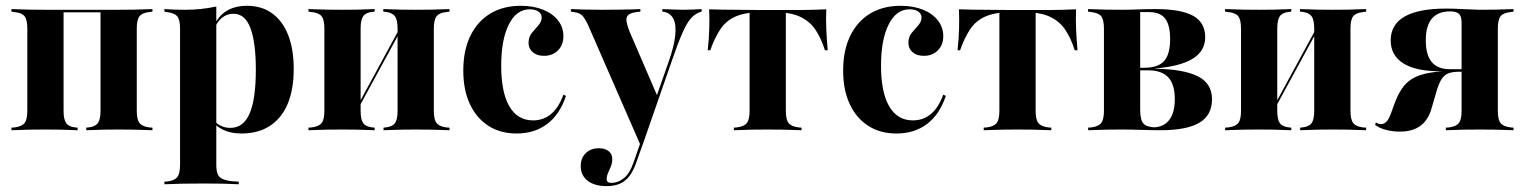

<svg xmlns="http://www.w3.org/2000/svg" viewBox="-20 -449 5259 662"><path d="M388.7 -2.4Q364.5 -2.4 339.1 -2Q313.7 -1.6 277.4 0V-8.9L285.5 -9.7Q308.1 -12.1 317.3 -24.6Q326.6 -37.1 326.6 -66.9V-415.3H388.7Q415.3 -415.3 441.5 -415.7Q467.7 -416.1 505.6 -417.7V-408.9L494.4 -407.3Q470.2 -404.8 460.9 -392.7Q451.6 -380.6 451.6 -350.8V-66.9Q451.6 -37.1 460.9 -25Q470.2 -12.9 494.4 -9.7L505.6 -8.9V0Q467.7 -1.6 441.5 -2Q415.3 -2.4 388.7 -2.4ZM136.3 -2.4Q110.5 -2.4 83.9 -2Q57.3 -1.6 19.4 0V-8.9L30.6 -9.7Q55.6 -12.9 64.9 -25Q74.2 -37.1 74.2 -66.9V-350.8Q74.2 -380.6 64.9 -392.7Q55.6 -404.8 30.6 -407.3L19.4 -408.9V-417.7Q57.3 -416.1 83.9 -415.7Q110.5 -415.3 136.3 -415.3H199.2V-66.9Q199.2 -37.1 208.1 -24.6Q216.9 -12.1 239.5 -9.7L247.6 -8.9V0Q211.3 -1.6 186.3 -2Q161.3 -2.4 136.3 -2.4ZM168.5 -406.5V-415.3H357.3V-406.5Z M662.9 183.9Q637.1 183.9 610.5 184.3Q583.9 184.7 546.8 186.3V177.4L557.3 176.6Q582.3 173.4 591.5 161.3Q600.8 149.2 600.8 119.4V-208.9H725.8V119.4Q725.8 138.7 730.2 150.4Q734.7 162.1 746.8 167.7Q758.9 173.4 779 175.8L803.2 177.4V186.3Q773.4 184.7 749.6 184.3Q725.8 183.9 705.2 183.9Q684.7 183.9 662.9 183.9ZM831.5 -429Q882.3 -429 918.1 -403.2Q954 -377.4 973.4 -328.6Q992.7 -279.8 992.7 -211.3Q992.7 -140.3 971.8 -90.7Q950.8 -41.1 910.5 -14.9Q870.2 11.3 812.9 11.3Q775.8 11.3 750 -1.2Q724.2 -13.7 712.9 -30.6L714.5 -37.9Q722.6 -25.8 738.3 -16.9Q754 -8.1 774.2 -8.1Q819.4 -8.1 840.7 -57.7Q862.1 -107.3 862.1 -208.9Q862.1 -302.4 843.5 -352Q825 -401.6 784.7 -401.6Q762.9 -401.6 745.6 -387.9Q728.2 -374.2 716.1 -343.5L714.5 -350Q727.4 -388.7 757.3 -408.9Q787.1 -429 831.5 -429ZM600.8 -208.9V-350Q600.8 -380.6 591.5 -392.3Q582.3 -404 555.6 -407.3L546.8 -408.9V-417.7Q568.5 -416.1 585.1 -415.7Q601.6 -415.3 617.7 -415.3Q646.8 -415.3 673.4 -418.1Q700 -421 725.8 -426.6V-417.7V-208.9Z M1412.9 -2.4Q1388.7 -2.4 1363.7 -2Q1338.7 -1.6 1302.4 0V-8.9L1309.7 -9.7Q1333.1 -12.1 1341.9 -24.6Q1350.8 -37.1 1350.8 -66.9V-208.9H1475.8V-66.9Q1475.8 -37.1 1485.1 -25Q1494.4 -12.9 1518.5 -9.7L1529.8 -8.9V0Q1491.9 -1.6 1465.7 -2Q1439.5 -2.4 1412.9 -2.4ZM1160.5 -2.4Q1134.7 -2.4 1108.1 -2Q1081.5 -1.6 1043.5 0V-8.9L1054.8 -9.7Q1079.8 -12.9 1089.1 -25Q1098.4 -37.1 1098.4 -66.9V-350.8Q1098.4 -380.6 1089.1 -392.7Q1079.8 -404.8 1054.8 -407.3L1043.5 -408.9V-417.7Q1081.5 -416.1 1108.1 -415.7Q1134.7 -415.3 1160.5 -415.3Q1185.5 -415.3 1210.5 -415.7Q1235.5 -416.1 1271.8 -417.7V-408.9L1263.7 -408.1Q1241.1 -405.6 1232.3 -393.1Q1223.4 -380.6 1223.4 -350.8V-66.9Q1223.4 -37.1 1232.3 -24.6Q1241.1 -12.1 1263.7 -9.7L1271.8 -8.9V0Q1235.5 -1.6 1210.5 -2Q1185.5 -2.4 1160.5 -2.4ZM1350.8 -208.9V-350.8Q1350.8 -380.6 1341.5 -393.1Q1332.3 -405.6 1309.7 -408.1L1301.6 -408.9V-417.7Q1337.9 -416.1 1363.3 -415.7Q1388.7 -415.3 1412.9 -415.3Q1439.5 -415.3 1465.7 -415.7Q1491.9 -416.1 1529.8 -417.7V-408.9L1518.5 -407.3Q1494.4 -404.8 1485.1 -392.7Q1475.8 -380.6 1475.8 -350.8V-208.9ZM1190.3 -29 1188.7 -39.5 1378.2 -388.7 1379.8 -377.4Z M1761.3 11.3Q1704.8 11.3 1663.7 -15.3Q1622.6 -41.9 1600 -90.3Q1577.4 -138.7 1577.4 -205.6Q1577.4 -275 1601.6 -325Q1625.8 -375 1670.2 -402Q1714.5 -429 1775.8 -429Q1819.4 -429 1852.4 -415.7Q1885.5 -402.4 1904 -378.6Q1922.6 -354.8 1922.6 -324.2Q1922.6 -294.4 1904 -275.4Q1885.5 -256.5 1855.6 -256.5Q1831.5 -256.5 1816.9 -269Q1802.4 -281.5 1802.4 -300.8Q1802.4 -321.8 1813.7 -335.5Q1825 -349.2 1836.3 -361.7Q1847.6 -374.2 1847.6 -388.7Q1847.6 -401.6 1836.3 -409.3Q1825 -416.9 1806.5 -416.9Q1760.5 -416.9 1734.3 -364.5Q1708.1 -312.1 1708.1 -222.6Q1708.1 -130.6 1736.3 -82.3Q1764.5 -33.9 1817.7 -33.9Q1854 -33.9 1880.2 -56Q1906.5 -78.2 1922.6 -122.6L1931.5 -118.5Q1910.5 -54.8 1866.9 -21.8Q1823.4 11.3 1761.3 11.3Z M2189.5 54 2006.5 -365.3Q1999.2 -379.8 1993.1 -388.7Q1987.1 -397.6 1979 -401.6Q1971 -405.6 1959.7 -407.3L1948.4 -408.9V-417.7Q1966.9 -416.9 1994 -416.1Q2021 -415.3 2051.6 -415.3H2049.2H2058.1Q2087.1 -415.3 2111.7 -415.7Q2136.3 -416.1 2156 -416.5Q2175.8 -416.9 2187.9 -417.7V-408.9L2174.2 -407.3Q2147.6 -404 2141.5 -390.7Q2135.5 -377.4 2151.6 -337.9L2247.6 -115.3L2240.3 -107.3L2285.5 -236.3Q2304 -288.7 2308.1 -325.8Q2312.1 -362.9 2302 -383.5Q2291.9 -404 2269.4 -408.1L2263.7 -408.9V-417.7Q2286.3 -416.9 2303.2 -416.1Q2320.2 -415.3 2337.1 -415.3Q2354.8 -415.3 2369 -416.1Q2383.1 -416.9 2399.2 -417.7V-408.9L2391.1 -406.5Q2375 -400 2361.7 -385.1Q2348.4 -370.2 2333.5 -336.7Q2318.5 -303.2 2297.6 -242.7L2194.4 54ZM2071.8 192.7Q2029.8 192.7 2006 174.2Q1982.3 155.6 1982.3 123.4Q1982.3 96 1999.6 79Q2016.9 62.1 2045.2 62.1Q2066.1 62.1 2078.6 72.2Q2091.1 82.3 2091.1 99.2Q2091.1 112.9 2086.3 124.6Q2081.5 136.3 2076.6 147.2Q2071.8 158.1 2071.8 168.5Q2071.8 181.5 2087.1 181.5Q2111.3 181.5 2131.5 164.9Q2151.6 148.4 2163.7 112.9L2191.9 32.3L2200.8 35.5L2172.6 114.5Q2162.9 141.9 2149.2 159.3Q2135.5 176.6 2116.5 184.7Q2097.6 192.7 2071.8 192.7Z M2626.6 -2.4Q2600.8 -2.4 2574.6 -2Q2548.4 -1.6 2510.5 0V-8.9L2521 -9.7Q2546 -12.9 2555.2 -25Q2564.5 -37.1 2564.5 -66.9V-208.9H2689.5V-66.9Q2689.5 -37.1 2698.8 -25Q2708.1 -12.9 2733.1 -9.7L2743.5 -8.9V0Q2705.6 -1.6 2679.4 -2Q2653.2 -2.4 2626.6 -2.4ZM2600 -406.5Q2546.8 -406.5 2514.1 -391.1Q2481.5 -375.8 2462.5 -346.4Q2443.5 -316.9 2429 -275.8H2420.2Q2424.2 -312.1 2425.4 -347.6Q2426.6 -383.1 2425 -416.9Q2446.8 -416.1 2469.4 -415.7Q2491.9 -415.3 2513.7 -415.3L2600 -414.5H2654H2740.3Q2762.1 -414.5 2784.7 -415.3Q2807.3 -416.1 2829 -416.9Q2827.4 -383.1 2829 -347.6Q2830.6 -312.1 2833.9 -275.8H2824.2Q2811.3 -316.9 2791.9 -346Q2772.6 -375 2739.9 -390.7Q2707.3 -406.5 2654 -406.5ZM2564.5 -208.9V-409.7H2689.5V-208.9Z M3071 11.3Q3014.5 11.3 2973.4 -15.3Q2932.3 -41.9 2909.7 -90.3Q2887.1 -138.7 2887.1 -205.6Q2887.1 -275 2911.3 -325Q2935.5 -375 2979.8 -402Q3024.2 -429 3085.5 -429Q3129 -429 3162.1 -415.7Q3195.2 -402.4 3213.7 -378.6Q3232.3 -354.8 3232.3 -324.2Q3232.3 -294.4 3213.7 -275.4Q3195.2 -256.5 3165.3 -256.5Q3141.1 -256.5 3126.6 -269Q3112.1 -281.5 3112.1 -300.8Q3112.1 -321.8 3123.4 -335.5Q3134.7 -349.2 3146 -361.7Q3157.3 -374.2 3157.3 -388.7Q3157.3 -401.6 3146 -409.3Q3134.7 -416.9 3116.1 -416.9Q3070.2 -416.9 3044 -364.5Q3017.7 -312.1 3017.7 -222.6Q3017.7 -130.6 3046 -82.3Q3074.2 -33.9 3127.4 -33.9Q3163.7 -33.9 3189.9 -56Q3216.1 -78.2 3232.3 -122.6L3241.1 -118.5Q3220.2 -54.8 3176.6 -21.8Q3133.1 11.3 3071 11.3Z M3487.9 -2.4Q3462.1 -2.4 3435.9 -2Q3409.7 -1.6 3371.8 0V-8.9L3382.3 -9.7Q3407.3 -12.9 3416.5 -25Q3425.8 -37.1 3425.8 -66.9V-208.9H3550.8V-66.9Q3550.8 -37.1 3560.1 -25Q3569.4 -12.9 3594.4 -9.7L3604.8 -8.9V0Q3566.9 -1.6 3540.7 -2Q3514.5 -2.4 3487.9 -2.4ZM3461.3 -406.5Q3408.1 -406.5 3375.4 -391.1Q3342.7 -375.8 3323.8 -346.4Q3304.8 -316.9 3290.3 -275.8H3281.5Q3285.5 -312.1 3286.7 -347.6Q3287.9 -383.1 3286.3 -416.9Q3308.1 -416.1 3330.6 -415.7Q3353.2 -415.3 3375 -415.3L3461.3 -414.5H3515.3H3601.6Q3623.4 -414.5 3646 -415.3Q3668.5 -416.1 3690.3 -416.9Q3688.7 -383.1 3690.3 -347.6Q3691.9 -312.1 3695.2 -275.8H3685.5Q3672.6 -316.9 3653.2 -346Q3633.9 -375 3601.2 -390.7Q3568.5 -406.5 3515.3 -406.5ZM3425.8 -208.9V-409.7H3550.8V-208.9Z M3848.4 -2.4Q3822.6 -2.4 3796 -2Q3769.4 -1.6 3732.3 0L3731.5 -8.9L3742.7 -9.7Q3767.7 -12.9 3777 -25Q3786.3 -37.1 3786.3 -66.9V-350Q3786.3 -380.6 3777 -392.7Q3767.7 -404.8 3742.7 -407.3L3731.5 -408.9V-417.7Q3769.4 -416.1 3796 -415.7Q3822.6 -415.3 3848.4 -415.3Q3876.6 -415.3 3903.6 -416.5Q3930.6 -417.7 3963.7 -417.7Q4052.4 -417.7 4094 -394.4Q4135.5 -371 4135.5 -321Q4135.5 -273.4 4092.7 -246.8Q4050 -220.2 3962.9 -212.9V-212.1Q4061.3 -210.5 4110.1 -185.9Q4158.9 -161.3 4158.9 -107.3Q4158.9 -51.6 4115.3 -25.8Q4071.8 0 3980.6 0Q3953.2 0 3916.1 -1.2Q3879 -2.4 3848.4 -2.4ZM3911.3 -72.6Q3911.3 -47.6 3916.1 -33.9Q3921 -20.2 3934.3 -14.9Q3947.6 -9.7 3971.8 -9.7H3953.2Q3991.1 -9.7 4010.9 -34.7Q4030.6 -59.7 4030.6 -107.3Q4030.6 -158.1 4008.1 -182.3Q3985.5 -206.5 3938.7 -206.5H3886.3V-215.3H3923.4Q3972.6 -215.3 3993.5 -238.3Q4014.5 -261.3 4014.5 -314.5Q4014.5 -362.1 3997.6 -384.7Q3980.6 -407.3 3941.1 -407.3H3908.1L3911.3 -409.7Z M4573.4 -2.4Q4549.2 -2.4 4524.2 -2Q4499.2 -1.6 4462.9 0V-8.9L4470.2 -9.7Q4493.5 -12.1 4502.4 -24.6Q4511.3 -37.1 4511.3 -66.9V-208.9H4636.3V-66.9Q4636.3 -37.1 4645.6 -25Q4654.8 -12.9 4679 -9.7L4690.3 -8.9V0Q4652.4 -1.6 4626.2 -2Q4600 -2.4 4573.4 -2.4ZM4321 -2.4Q4295.2 -2.4 4268.5 -2Q4241.9 -1.6 4204 0V-8.9L4215.3 -9.7Q4240.3 -12.9 4249.6 -25Q4258.9 -37.1 4258.9 -66.9V-350.8Q4258.9 -380.6 4249.6 -392.7Q4240.3 -404.8 4215.3 -407.3L4204 -408.9V-417.7Q4241.9 -416.1 4268.5 -415.7Q4295.2 -415.3 4321 -415.3Q4346 -415.3 4371 -415.7Q4396 -416.1 4432.3 -417.7V-408.9L4424.2 -408.1Q4401.6 -405.6 4392.7 -393.1Q4383.9 -380.6 4383.9 -350.8V-66.9Q4383.9 -37.1 4392.7 -24.6Q4401.6 -12.1 4424.2 -9.7L4432.3 -8.9V0Q4396 -1.6 4371 -2Q4346 -2.4 4321 -2.4ZM4511.3 -208.9V-350.8Q4511.3 -380.6 4502 -393.1Q4492.7 -405.6 4470.2 -408.1L4462.1 -408.9V-417.7Q4498.4 -416.1 4523.8 -415.7Q4549.2 -415.3 4573.4 -415.3Q4600 -415.3 4626.2 -415.7Q4652.4 -416.1 4690.3 -417.7V-408.9L4679 -407.3Q4654.8 -404.8 4645.6 -392.7Q4636.3 -380.6 4636.3 -350.8V-208.9ZM4350.8 -29 4349.2 -39.5 4538.7 -388.7 4540.3 -377.4Z M5082.3 -2.4Q5055.6 -2.4 5029.4 -2Q5003.2 -1.6 4965.3 0V-8.9L4976.6 -9.7Q5000.8 -12.9 5010.1 -25Q5019.4 -37.1 5019.4 -66.9V-371.8Q5019.4 -392.7 5010.5 -401.2Q5001.6 -409.7 4979.8 -409.7Q4937.9 -409.7 4916.9 -384.7Q4896 -359.7 4896 -309.7Q4896 -259.7 4916.5 -235.1Q4937.1 -210.5 4978.2 -210.5H5050V-203.2H4946.8Q4862.1 -203.2 4818.5 -230.6Q4775 -258.1 4775 -309.7Q4775 -364.5 4823 -391.9Q4871 -419.4 4966.1 -419.4Q4994.4 -419.4 5021.8 -417.7Q5049.2 -416.1 5081.5 -415.3H5082.3Q5108.9 -415.3 5134.7 -415.7Q5160.5 -416.1 5198.4 -417.7V-408.9L5187.9 -407.3Q5162.9 -404.8 5153.6 -392.7Q5144.4 -380.6 5144.4 -350.8V-66.9Q5144.4 -37.1 5153.6 -25Q5162.9 -12.9 5187.9 -9.7L5198.4 -8.9V0Q5160.5 -1.6 5134.7 -2Q5108.9 -2.4 5082.3 -2.4ZM4806.5 4.8Q4781.5 4.8 4758.5 -1.2Q4735.5 -7.3 4721 -18.5L4724.2 -26.6Q4733.9 -21 4741.9 -21Q4751.6 -21 4760.1 -29.4Q4768.5 -37.9 4775 -55.6L4790.3 -97.6Q4803.2 -130.6 4819.8 -151.6Q4836.3 -172.6 4862.1 -184.3Q4887.9 -196 4928.2 -200.8Q4968.5 -205.6 5028.2 -205.6H5059.7V-201.6H5009.7Q4986.3 -201.6 4971.8 -195.2Q4957.3 -188.7 4948 -172.2Q4938.7 -155.6 4930.6 -125.8L4916.9 -79Q4905.6 -36.3 4878.2 -15.7Q4850.8 4.8 4806.5 4.8Z"/></svg>

Font: Playfair 144pt SemiCondensed ExtraBold
Style: Regular
Weight: 800
Width: 4
Designer: Claus Eggers Sørensen
Foundry: Claus Eggers Sørensen
Version: Version 2.203